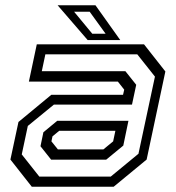

<svg xmlns="http://www.w3.org/2000/svg" viewBox="-20 -708 666 728"><path d="M100.5 0 19.5 -103 50 -245.5 174.5 -348.5H446.5L451 -368L427 -398.5H89.5L119.5 -540H526L607 -437L536 -103L411 0ZM174 -102.5 133.5 -153.5 144.5 -206.5 197 -250H467L447.5 -156L382.5 -102.5ZM129 -38.5H400L505 -125L567.5 -417.5L500.5 -502H152L138.5 -438H455.5L496.5 -386.5L480.5 -311.5H184.5L85.5 -230.5L62.5 -122.5ZM199.5 -141.5H372L409 -172L417.5 -212H204.5L179 -191L175 -172ZM436 -556H312.5L198.5 -688H342ZM380.5 -580 320 -663.5H261L330 -580Z"/></svg>

Font: Tourney
Style: Italic
Weight: 400
Italic angle: -12°
Version: Version 1.015